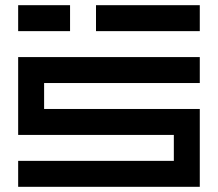

<svg xmlns="http://www.w3.org/2000/svg" viewBox="-20 -720 840 740"><path d="M50 -700V-600H250V-700ZM350 -600H750V-700H350ZM50 -500V-200H650V-100H50V0H750V-300H150V-400H750V-500Z"/></svg>

Font: Mourier
Style: Regular
Weight: 400
Designer: Eric Mourier
Foundry: Velvetyne Type Foundry
Version: Version 2.000;hotconv 1.0.109;makeotfexe 2.5.65596